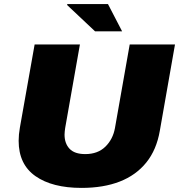

<svg xmlns="http://www.w3.org/2000/svg" viewBox="-20 -905 874 937"><path d="M378 12Q235 12 153 -45.5Q71 -103 71 -218Q71 -233 72.5 -249Q74 -265 77 -282L149 -688H370L298 -280Q297 -272 296 -264Q295 -256 295 -248Q295 -205 319.5 -179Q344 -153 396 -153Q457 -153 494 -189Q531 -225 541 -280L613 -688H834L760 -267Q744 -174 694 -112Q644 -50 564.5 -19Q485 12 378 12ZM444 -752 307 -881 309 -885H507L576 -752Z"/></svg>

Font: Archivo SemiBold Black
Style: Italic
Weight: 900
Italic angle: -10°
Version: Version 2.001